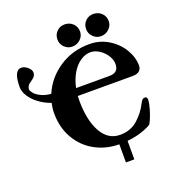

<svg xmlns="http://www.w3.org/2000/svg" viewBox="-169 -973 1143 1246"><g transform="rotate(-20 403.0 -350.0)"><path d="M341 -762Q341 -795 363 -817Q385 -839 417 -839Q451 -839 474 -817Q497 -795 497 -762Q497 -731 473.5 -708.5Q450 -686 417 -686Q386 -686 363.5 -708.5Q341 -731 341 -762ZM539 -762Q539 -795 561 -817Q583 -839 615 -839Q649 -839 672 -817Q695 -795 695 -762Q695 -731 671.5 -708.5Q648 -686 615 -686Q584 -686 561.5 -708.5Q539 -731 539 -762ZM340 -373Q339 -363 339 -342Q339 -206 384.5 -124Q430 -42 513 -42Q586 -42 635.5 -86Q685 -130 714 -189Q721 -202 727.5 -208.5Q734 -215 746 -215Q761 -215 761 -194Q761 -184 757 -164Q752 -138 739.5 -101.5Q727 -65 714 -43Q710 -37 696.5 -30.5Q683 -24 666 -17Q610 5 544 11V139H486V14Q393 13 318 -29Q243 -71 200 -146.5Q157 -222 157 -320Q157 -354 165 -389Q117 -406 81 -434Q47 -459 26 -492Q5 -525 5 -555Q5 -671 57 -671Q79 -671 100.5 -652.5Q122 -634 122 -614Q122 -591 98 -574Q73 -558 65 -546.5Q57 -535 57 -521Q57 -511 70.5 -494.5Q84 -478 112 -463.5Q140 -449 183 -445Q224 -542 315 -603Q406 -664 524 -664Q596 -664 655 -628Q714 -592 747.5 -536Q781 -480 781 -422Q781 -400 765.5 -386.5Q750 -373 720 -373ZM347 -425H576Q610 -425 625.5 -440Q641 -455 641 -484Q641 -514 622.5 -543.5Q604 -573 574 -592.5Q544 -612 513 -612Q478 -612 444 -589.5Q410 -567 384.5 -524.5Q359 -482 347 -425Z"/></g></svg>

Font: EB Garamond ExtraBold
Style: Regular
Weight: 800
Designer: Georg Duffner and Octavio Pardo
Foundry: Georg Duffner
Version: Version 1.000